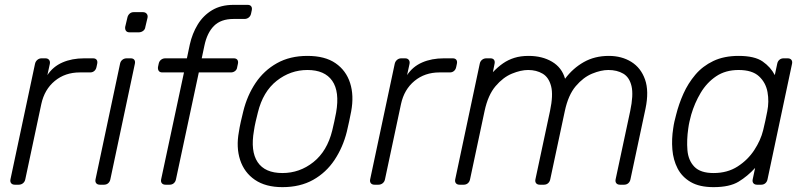

<svg xmlns="http://www.w3.org/2000/svg" viewBox="-20 -760 3318 790"><path d="M41 0Q31 0 26 -6Q21 -12 23 -22L124 -497Q126 -507 133.5 -513.5Q141 -520 151 -520H167Q177 -520 182 -513.5Q187 -507 185 -497L175 -451Q198 -486 237 -503Q276 -520 326 -520H363Q373 -520 377.5 -514Q382 -508 380 -498L377 -484Q375 -474 368 -468Q361 -462 351 -462H308Q248 -462 205.5 -427Q163 -392 150 -332L84 -22Q82 -12 74.5 -6Q67 0 57 0Z M391 0Q381 0 376 -6Q371 -12 373 -22L474 -498Q476 -508 483.5 -514Q491 -520 501 -520H518Q528 -520 532.5 -514Q537 -508 535 -498L434 -22Q432 -12 425 -6Q418 0 408 0ZM513 -627Q503 -627 498.5 -633Q494 -639 495 -649L504 -687Q506 -697 513 -703.5Q520 -710 530 -710H568Q578 -710 583.5 -703.5Q589 -697 587 -687L578 -649Q577 -639 569 -633Q561 -627 551 -627Z M661 0Q651 0 646 -6Q641 -12 643 -22L737 -462H648Q638 -462 633.5 -468Q629 -474 630 -484L633 -498Q635 -508 642.5 -514Q650 -520 660 -520H749L761 -577Q771 -622 793.5 -659Q816 -696 852.5 -718Q889 -740 941 -740H999Q1009 -740 1013.5 -734Q1018 -728 1016 -718L1013 -704Q1011 -694 1003.5 -688Q996 -682 986 -682H941Q889 -682 860.5 -653.5Q832 -625 821 -572L810 -520H942Q952 -520 956.5 -514Q961 -508 959 -498L956 -484Q955 -474 947.5 -468Q940 -462 930 -462H798L704 -22Q702 -12 695 -6Q688 0 678 0Z M1142 10Q1073 10 1029 -20Q985 -50 968 -102Q951 -154 963 -218Q965 -233 971 -260Q977 -287 981 -302Q997 -367 1031.5 -418.5Q1066 -470 1119.5 -500Q1173 -530 1245 -530Q1317 -530 1360.5 -500Q1404 -470 1420.5 -418.5Q1437 -367 1425 -302Q1422 -287 1416.5 -260Q1411 -233 1407 -218Q1391 -154 1356.5 -102Q1322 -50 1268.5 -20Q1215 10 1142 10ZM1142 -48Q1213 -48 1269.5 -93Q1326 -138 1347 -223Q1351 -238 1355.5 -260Q1360 -282 1363 -297Q1378 -383 1347 -427.5Q1316 -472 1245 -472Q1175 -472 1118.5 -427.5Q1062 -383 1041 -297Q1037 -282 1032 -260Q1027 -238 1025 -223Q1010 -138 1040 -93Q1070 -48 1142 -48Z M1521 0Q1511 0 1506 -6Q1501 -12 1503 -22L1604 -497Q1606 -507 1613.5 -513.5Q1621 -520 1631 -520H1647Q1657 -520 1662 -513.5Q1667 -507 1665 -497L1655 -451Q1678 -486 1717 -503Q1756 -520 1806 -520H1843Q1853 -520 1857.5 -514Q1862 -508 1860 -498L1857 -484Q1855 -474 1848 -468Q1841 -462 1831 -462H1788Q1728 -462 1685.5 -427Q1643 -392 1630 -332L1564 -22Q1562 -12 1554.5 -6Q1547 0 1537 0Z M1871 0Q1861 0 1856 -6Q1851 -12 1853 -22L1954 -498Q1956 -508 1963.5 -514Q1971 -520 1981 -520H1998Q2008 -520 2012.5 -514Q2017 -508 2015 -498L2008 -463Q2029 -485 2050 -499.5Q2071 -514 2096.5 -522Q2122 -530 2155 -530Q2211 -530 2251.5 -506Q2292 -482 2305 -436Q2337 -479 2382 -504.5Q2427 -530 2485 -530Q2538 -530 2577.5 -505.5Q2617 -481 2634 -433Q2651 -385 2636 -313L2574 -22Q2572 -12 2565 -6Q2558 0 2548 0H2531Q2521 0 2516 -6Q2511 -12 2513 -22L2573 -303Q2587 -369 2578.5 -405.5Q2570 -442 2544.5 -457Q2519 -472 2483 -472Q2453 -472 2416.5 -457Q2380 -442 2349 -405.5Q2318 -369 2304 -303L2244 -22Q2242 -12 2235 -6Q2228 0 2218 0H2201Q2191 0 2186 -6Q2181 -12 2183 -22L2243 -303Q2257 -369 2247.5 -405.5Q2238 -442 2212.5 -457Q2187 -472 2153 -472Q2123 -472 2086.5 -457Q2050 -442 2019 -405.5Q1988 -369 1974 -304L1914 -22Q1912 -12 1905 -6Q1898 0 1888 0Z M2916 10Q2858 10 2822 -11Q2786 -32 2768 -67Q2750 -102 2746.5 -145Q2743 -188 2750 -232Q2752 -247 2755 -260Q2758 -273 2762 -288Q2773 -332 2792 -374.5Q2811 -417 2841 -452.5Q2871 -488 2915 -509Q2959 -530 3019 -530Q3085 -530 3118 -507Q3151 -484 3168 -451L3178 -498Q3180 -508 3187 -514Q3194 -520 3204 -520H3221Q3231 -520 3236 -514Q3241 -508 3239 -498L3138 -22Q3136 -12 3129 -6Q3122 0 3112 0H3095Q3085 0 3080 -6Q3075 -12 3077 -22L3087 -69Q3056 -35 3019 -12.5Q2982 10 2916 10ZM2916 -48Q2973 -48 3015 -75Q3057 -102 3083.5 -142.5Q3110 -183 3120 -224Q3124 -239 3129 -263Q3134 -287 3137 -302Q3145 -342 3138 -381Q3131 -420 3103 -446Q3075 -472 3019 -472Q2965 -472 2926.5 -446Q2888 -420 2863 -378Q2838 -336 2824 -288Q2820 -273 2817 -260Q2814 -247 2812 -232Q2805 -184 2808.5 -142Q2812 -100 2837 -74Q2862 -48 2916 -48Z"/></svg>

Font: Rubik Light
Style: Italic
Weight: 300
Italic angle: -12°
Designer: Hubert and Fischer
Foundry: Hubert and Fischer
Version: Version 2.300;gftools[0.9.30]